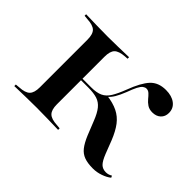

<svg xmlns="http://www.w3.org/2000/svg" viewBox="-97 -600 785 785"><g transform="rotate(45 295.5 -207.5)"><path d="M108.1 -207.3V-345.2Q108.1 -377.4 94.8 -390.3Q81.5 -403.2 48.4 -404.8L30.6 -406.5V-415.3Q66.1 -414.5 95.2 -413.7Q124.2 -412.9 157.3 -412.9Q189.5 -412.9 217.3 -413.7Q245.2 -414.5 279 -415.3V-406.5L264.5 -405.6Q232.3 -403.2 219.4 -390.3Q206.5 -377.4 206.5 -345.2V-207.3ZM157.3 -2.4Q124.2 -2.4 95.2 -1.6Q66.1 -0.8 30.6 0V-8.9L48.4 -10.5Q81.5 -12.1 94.8 -25.4Q108.1 -38.7 108.1 -70.2V-207.3H206.5V-70.2Q206.5 -38.7 219.8 -25.4Q233.1 -12.1 266.1 -10.5L283.9 -8.9V0Q248.4 -0.8 219.4 -1.6Q190.3 -2.4 157.3 -2.4ZM496 11.3Q465.3 11.3 445.6 4Q425.8 -3.2 412.1 -20.6Q398.4 -37.9 385.5 -68.5L361.3 -129Q348.4 -162.1 334.3 -179.4Q320.2 -196.8 300.4 -203.2Q280.6 -209.7 248.4 -209.7H200V-218.5H257.3Q287.9 -218.5 306.9 -227.4Q325.8 -236.3 338.7 -257.3Q351.6 -278.2 365.3 -313.7Q387.9 -374.2 412.5 -400.8Q437.1 -427.4 480.6 -427.4Q514.5 -427.4 535.1 -411.7Q555.6 -396 555.6 -369.4Q555.6 -348.4 541.9 -335.5Q528.2 -322.6 505.6 -322.6Q487.9 -322.6 475.8 -330.6Q463.7 -338.7 455.2 -349.2Q446.8 -359.7 438.7 -367.3Q430.6 -375 420.2 -375Q412.9 -375 405.2 -369.4Q397.6 -363.7 389.9 -348.8Q382.3 -333.9 372.6 -307.3Q362.1 -280.6 352 -263.7Q341.9 -246.8 329 -236.3L325.8 -241.1Q364.5 -236.3 390.7 -223.4Q416.9 -210.5 435.1 -186.7Q453.2 -162.9 468.5 -125L490.3 -68.5Q502.4 -37.9 514.1 -26.6Q525.8 -15.3 544.4 -15.3Q558.9 -15.3 571.8 -23.4L575.8 -15.3Q562.1 -4 540.3 3.6Q518.5 11.3 496 11.3Z"/></g></svg>

Font: Playfair 144pt SemiExpanded SemiBold
Style: Regular
Weight: 600
Width: 6
Designer: Claus Eggers Sørensen
Foundry: Claus Eggers Sørensen
Version: Version 2.203